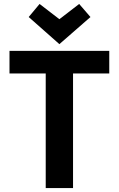

<svg xmlns="http://www.w3.org/2000/svg" viewBox="-20 -950 600 970"><path d="M211 0V-579H28V-693H532V-579H349V0ZM280 -727 125 -864 180 -930 280 -853 380 -930 437 -864Z"/></svg>

Font: Ubuntu Sans Mono
Style: Bold
Weight: 700
Monospace: yes
Designer: Dalton Maag Ltd
Foundry: Dalton Maag Ltd
Version: Version 1.006